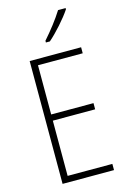

<svg xmlns="http://www.w3.org/2000/svg" viewBox="-140 -1014 715 1078"><g transform="rotate(-15 217.5 -474.5)"><path d="M356 -942V-949H312C282 -901 242 -850 199 -801V-791H222C266 -829 325 -895 356 -942ZM383 0V-36H123V-357H369V-393H123V-679H383V-714H84V0Z"/></g></svg>

Font: Noto Sans Thai Looped Condensed ExtraLight
Style: Regular
Weight: 200
Width: 3
Designer: Sasikarn Vongin, Ben Mitchell
Foundry: The Fontpad Ltd
Version: Version 1.001